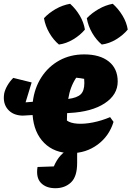

<svg xmlns="http://www.w3.org/2000/svg" viewBox="-39 -794 694 1013"><path d="M81 -184Q80 -184 79 -184H78Q28 -186 1.5 -218Q-25 -250 -17 -300Q-13 -320 -0.5 -342Q12 -364 31 -383L128 -359L96 -254L134 -257Q143 -330 179.5 -386.5Q216 -443 274 -475Q332 -507 405 -507Q488 -507 535 -469.5Q582 -432 582 -364Q582 -294 513.5 -249Q445 -204 328 -198L315 -197Q314 -179 314 -158Q333 -144 369.5 -141.5Q406 -139 451.5 -148Q497 -157 542 -176L560 -151Q537 -76 476 -31Q415 14 336 14Q248 14 194 -40Q140 -94 133 -187L81 -184ZM406 -356Q406 -368 405 -378Q385 -382 363 -384Q331 -336 321 -272Q368 -278 387 -296.5Q406 -315 406 -356ZM331 -774Q361 -747 382 -711.5Q403 -676 409 -638Q384 -608 347 -586Q310 -564 272 -559Q243 -583 221.5 -620Q200 -657 193 -698Q219 -726 255 -746.5Q291 -767 331 -774ZM556 -774Q586 -747 607.5 -711.5Q629 -676 635 -638Q610 -608 573.5 -586Q537 -564 498 -559Q469 -583 447.5 -620Q426 -657 419 -698Q446 -726 482 -746.5Q518 -767 556 -774ZM253 199Q204 199 177 171Q150 143 159 87L245 84Q260 49 280.5 26.5Q301 4 334 -12H370Q368 6 368 24.5Q368 43 368 66Q368 138 335.5 168.5Q303 199 253 199Z"/></svg>

Font: Piazzolla Black
Style: Italic
Weight: 900
Italic angle: -11.3°
Designer: Juan Pablo del Peral
Foundry: Huerta Tipografica
Version: Version 1.330